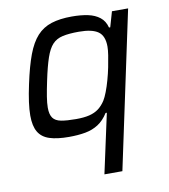

<svg xmlns="http://www.w3.org/2000/svg" viewBox="-81 -587 753 855"><g transform="rotate(-10 295.5 -159.5)"><path d="M322.1 199.5 380.3 -68.9H374.6Q355 -37.4 329 -20.7Q302.9 -3.9 270.2 2Q237.4 8 196.1 8Q142.4 8 108.2 -3.1Q74.1 -14.2 58.2 -41.3Q42.3 -68.3 42.3 -115.3Q42.3 -142.3 47.1 -176.8Q51.8 -211.2 61.2 -254.5Q77.7 -332.3 96.8 -383.5Q116 -434.7 142.8 -464.1Q169.6 -493.4 208.2 -505.7Q246.8 -518 300.7 -518Q341.3 -518 373.2 -511.4Q405.1 -504.7 426.6 -487.8Q448.1 -470.9 455.7 -440.9H461.3L481.2 -510H554.3L403.3 199.5ZM240.7 -64.8Q277.3 -64.8 301.6 -70.9Q325.8 -77 343 -89.9Q360.2 -102.9 373.9 -123.9Q382.2 -137.2 391 -160.1Q399.9 -183 407.7 -211.2Q415.6 -239.3 421.3 -267.4Q426.9 -295.5 430.6 -319.4Q434.3 -343.2 434.3 -358.5Q434.3 -407.2 407.1 -426.5Q379.9 -445.8 320 -445.8Q275.4 -445.8 246.7 -439.4Q218 -433 200.2 -413.9Q182.3 -394.7 169.3 -356.6Q156.3 -318.5 143 -255Q134.6 -215.5 129.9 -186.2Q125.2 -156.8 125.2 -136.2Q125.2 -105.8 136.5 -90.1Q147.7 -74.5 173.4 -69.6Q199.1 -64.8 240.7 -64.8Z"/></g></svg>

Font: Saira Thin
Style: Italic
Weight: 100
Italic angle: -12°
Designer: Hector Gatti with collaboration of the Omnibus-Type team
Foundry: Omnibus-Type
Version: Version 1.101